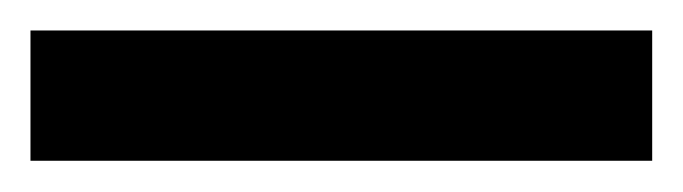

<svg xmlns="http://www.w3.org/2000/svg" viewBox="-20 -757 448 126"><path d="M0 -651.5V-737H408V-651.5Z"/></svg>

Font: Spartan Thin SemiBold
Style: Regular
Weight: 600
Version: Version 1.004